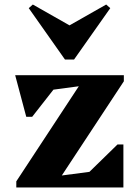

<svg xmlns="http://www.w3.org/2000/svg" viewBox="-20 -828 613 848"><path d="M52 0V-27L328 -447L216 -432L122 -312H96L47 -496H527V-469L253 -53L375 -69L499 -190H525V0ZM125 -808 287 -716 449 -808 467 -792 307 -565H267L107 -792Z"/></svg>

Font: Platypi
Style: Bold
Weight: 700
Designer: David Sargent
Foundry: Bolt Cutter Type
Version: Version 1.200; ttfautohint (v1.8.4.7-5d5b)